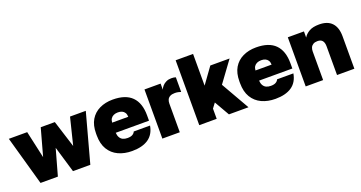

<svg xmlns="http://www.w3.org/2000/svg" viewBox="-40 -1316 3658 1946"><g transform="rotate(-20 1789.0 -343.0)"><path d="M155 0 6 -530H204L269 -237L350 -530H502L594 -239L666 -530H836L692 0H505L421 -282L342 0Z M1140 14Q1057 14 992.5 -16Q928 -46 891.5 -106.5Q855 -167 855 -258V-278Q855 -367 890 -425.5Q925 -484 987.5 -514Q1050 -544 1130 -544Q1268 -544 1336 -475.5Q1404 -407 1404 -275V-217H1045Q1047 -186 1059 -165.5Q1071 -145 1091.5 -135.5Q1112 -126 1140 -126Q1175 -126 1194.5 -137.5Q1214 -149 1221 -167H1397Q1381 -75 1315.5 -30.5Q1250 14 1140 14ZM1135 -404Q1109 -404 1089.5 -395Q1070 -386 1059 -369.5Q1048 -353 1046 -326H1220Q1219 -354 1208 -371Q1197 -388 1178.5 -396Q1160 -404 1135 -404Z M1469 0V-530H1643V-464Q1650 -484 1666.5 -502.5Q1683 -521 1707.5 -532.5Q1732 -544 1762 -544Q1776 -544 1788 -542.5Q1800 -541 1810 -537V-379Q1801 -383 1782.5 -387Q1764 -391 1745 -391Q1713 -391 1693.5 -380.5Q1674 -370 1665.5 -352Q1657 -334 1657 -310V0Z M1867 0V-700H2055V-358L2179 -530H2387L2223 -306L2398 0H2187L2094 -162L2055 -110V0Z M2686 14Q2603 14 2538.5 -16Q2474 -46 2437.5 -106.5Q2401 -167 2401 -258V-278Q2401 -367 2436 -425.5Q2471 -484 2533.5 -514Q2596 -544 2676 -544Q2814 -544 2882 -475.5Q2950 -407 2950 -275V-217H2591Q2593 -186 2605 -165.5Q2617 -145 2637.5 -135.5Q2658 -126 2686 -126Q2721 -126 2740.5 -137.5Q2760 -149 2767 -167H2943Q2927 -75 2861.5 -30.5Q2796 14 2686 14ZM2681 -404Q2655 -404 2635.5 -395Q2616 -386 2605 -369.5Q2594 -353 2592 -326H2766Q2765 -354 2754 -371Q2743 -388 2724.5 -396Q2706 -404 2681 -404Z M3015 0V-530H3189V-464Q3208 -497 3248 -520.5Q3288 -544 3357 -544Q3447 -544 3493.5 -494.5Q3540 -445 3540 -350V0H3353V-310Q3353 -349 3336.5 -370Q3320 -391 3283 -391Q3255 -391 3237 -380Q3219 -369 3211 -351Q3203 -333 3203 -310V0Z"/></g></svg>

Font: Golos Text ExtraBold
Style: Regular
Weight: 800
Designer: A.Korolkova, Vitaly Kuzmin
Foundry: ParaType Ltd
Version: Version 2.004